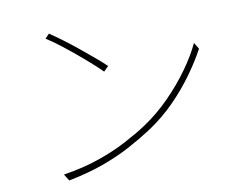

<svg xmlns="http://www.w3.org/2000/svg" viewBox="-77 -810 1154 915"><g transform="rotate(-10 500.0 -352.0)"><path d="M213 -705Q240 -687 275 -661Q310 -635 346 -605.5Q382 -576 413.5 -549.5Q445 -523 464 -504L441 -481Q423 -499 393 -526Q363 -553 327.5 -582.5Q292 -612 257 -639Q222 -666 193 -684ZM167 -31Q263 -46 339.5 -72.5Q416 -99 476.5 -131Q537 -163 583 -193Q652 -239 711 -299Q770 -359 815 -422Q860 -485 886 -541L905 -510Q875 -454 831 -393Q787 -332 730.5 -274.5Q674 -217 603 -170Q554 -138 494 -105.5Q434 -73 359 -45.5Q284 -18 187 1Z"/></g></svg>

Font: Noto Sans HK Thin
Style: Regular
Weight: 100
Designer: Ryoko NISHIZUKA 西塚涼子 (kana, bopomofo & ideographs); Paul D. Hunt (Latin, Greek & Cyrillic); Sandoll Communications 산돌커뮤니
Foundry: Adobe
Version: Version 2.004-H2;hotconv 1.0.118;makeotfexe 2.5.65603